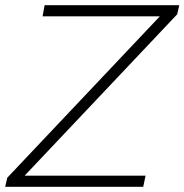

<svg xmlns="http://www.w3.org/2000/svg" viewBox="-47 -720 711 740"><path d="M-27 0 -19 -35 569 -657H117L125 -700H644L636 -665L48 -43H514L505 0Z"/></svg>

Font: Red Hat Display
Style: Italic
Weight: 300
Italic angle: -12°
Designer: Pentagram, MCKL
Foundry: Pentagram, MCKL
Version: Version 1.023